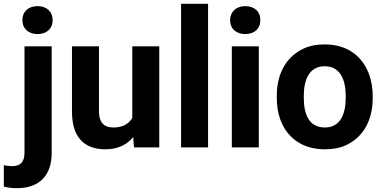

<svg xmlns="http://www.w3.org/2000/svg" viewBox="-66 -770 1999 1003"><path d="M-2 98C-18 98 -32 96 -46 93V205C-25 210 -3 213 23 213C140 213 204 146 204 29V-528H62V29C62 74 42 98 -2 98ZM130 -592C176 -592 209 -619 209 -665C209 -710 177 -738 130 -738C83 -738 51 -710 51 -665C51 -619 84 -592 130 -592Z M526 -104C475 -104 451 -134 451 -186V-528H310V-187C310 -64 364 10 485 10C552 10 599 -16 630 -54L634 0H766V-528H625V-154C607 -123 576 -104 526 -104Z M1021 0V-750H880V0Z M1286 0V-528H1145V0ZM1215 -592C1262 -592 1294 -619 1294 -665C1294 -711 1262 -738 1215 -738C1169 -738 1136 -709 1136 -665C1136 -619 1169 -592 1215 -592Z M1380 -269V-259C1380 -220 1385 -185 1396 -152C1428 -58 1506 10 1631 10C1671 10 1707 4 1738 -10C1826 -49 1881 -134 1881 -259V-269C1881 -308 1875 -343 1864 -376C1832 -470 1755 -538 1630 -538C1590 -538 1555 -532 1524 -518C1436 -479 1380 -394 1380 -269ZM1740 -269V-259C1740 -176 1713 -104 1631 -104C1547 -104 1521 -175 1521 -259V-269C1521 -351 1548 -424 1630 -424C1712 -424 1740 -352 1740 -269Z"/></svg>

Font: Asimov
Style: Regular
Weight: 500
Designer: Google
Version: Version 2.000980; 2014